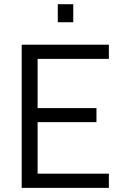

<svg xmlns="http://www.w3.org/2000/svg" viewBox="-20 -908 593 928"><path d="M84.8 0V-692H506.2V-623.4H161.8V-385.5H446.2V-317.7H161.8V-68.6H506.2V0ZM259.3 -800.5V-887.6H334.1V-800.5Z"/></svg>

Font: Titillium Web
Style: Bold
Weight: 700
Designer: Mohamed Gaber, Accademia di Belle Arti di Urbino
Foundry: Kief Type Foundry, Accademia di Belle Arti di Urbino
Version: Version 3.000